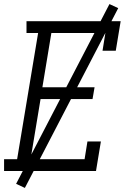

<svg xmlns="http://www.w3.org/2000/svg" viewBox="-25 -839 645 942"><path d="M-5 0V-58H59L162 -677H105V-735H567L543 -590H478L492 -677H227L183 -411H439L429 -353H174L125 -58H390L404 -145H470L446 0ZM97 83 54 63 512 -819 555 -799Z"/></svg>

Font: Iosevka Curly Slab LtEx
Style: Italic
Weight: 300
Width: 7
Italic angle: -9°
Monospace: yes
Designer: Belleve Invis
Foundry: Belleve Invis
Version: Version 11.1.0; ttfautohint (v1.8.3)